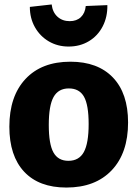

<svg xmlns="http://www.w3.org/2000/svg" viewBox="-20 -828 617 862"><path d="M555 -278Q555 -141 481.5 -63.5Q408 14 278 14Q155 14 88.5 -57Q22 -128 22 -259Q22 -396 94.5 -473.5Q167 -551 296 -551Q419 -551 487 -480Q555 -409 555 -278ZM199 -267Q199 -181 220 -143.5Q241 -106 287 -106Q335 -106 356.5 -145.5Q378 -185 378 -271Q378 -357 357 -394Q336 -431 289 -431Q242 -431 220.5 -392.5Q199 -354 199 -267ZM114 -797 212 -808Q216 -773 238 -753Q260 -733 293 -733Q324 -733 343 -751Q362 -769 365 -801L462 -805Q463 -752 441 -709.5Q419 -667 379 -643Q339 -619 288 -619Q239 -619 199.5 -642Q160 -665 137 -705.5Q114 -746 114 -797Z"/></svg>

Font: Bitter Pro ExtraBold
Style: Regular
Weight: 800
Designer: Sol Matas, and Bitter project Authors
Foundry: Sol Matas
Version: Version 1.010